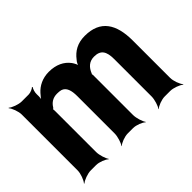

<svg xmlns="http://www.w3.org/2000/svg" viewBox="-115 -784 1039 1039"><g transform="rotate(-45 405.0 -264.0)"><path d="M265 -423C276 -423 286 -422 294 -420C324 -411 333 -379 333 -335V-50C333 -26 321 11 311 24L312 26C323 14 359 0 383 0H424C448 0 483 14 494 26L496 24C486 11 474 -26 474 -50V-357C473 -358 473 -365 472 -366L471 -362C472 -362 475 -367 475 -368C488 -400 510 -423 548 -423C598 -423 616 -396 616 -336V-50C616 -26 604 11 594 24L595 26C606 14 642 0 666 0H708C732 0 769 14 782 26L784 24C772 11 758 -26 758 -50V-336C758 -462 711 -538 592 -538C536 -538 498 -515 470 -478C461 -469 453 -452 453 -443H457C457 -452 447 -472 439 -483C413 -518 372 -538 317 -538C268 -538 230 -518 204 -489C195 -479 181 -462 176 -452L180 -450C184 -461 186 -480 185 -495V-498C184 -512 191 -534 197 -541L194 -544C188 -537 167 -528 153 -528H100C76 -528 39 -542 26 -554L24 -552C36 -539 50 -502 50 -478V-50C50 -26 36 11 24 24L26 26C39 14 76 0 100 0H141C165 0 200 14 211 26L213 24C203 11 191 -26 191 -50V-361C191 -364 191 -378 189 -379L186 -376C188 -375 195 -382 197 -384C211 -408 233 -423 265 -423Z"/></g></svg>

Font: Asimov
Style: EdgeNar
Weight: 500
Designer: Google
Version: Version 2.000980: 2014